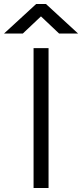

<svg xmlns="http://www.w3.org/2000/svg" viewBox="-83 -941 411 961"><path d="M85 0H160V-700H85ZM213 -773H308L147 -921H98L-63 -773H31L122 -859Z"/></svg>

Font: Absans
Style: Regular
Weight: 400
Designer: Valerio Monopoli
Version: Version 1.200;Glyphs 3.2 (3217)